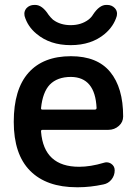

<svg xmlns="http://www.w3.org/2000/svg" viewBox="-20 -789 568 797"><path d="M156.2 -250Q149.4 -250 150.4 -242.2Q162.1 -96.7 308.6 -96.7Q355.5 -96.7 411.1 -113.3Q417 -115.2 421.9 -115.2Q432.6 -115.2 441.4 -109.4Q456.1 -99.6 456.1 -82Q456.1 -60.5 442.9 -43.9Q429.7 -27.3 409.2 -23.4Q354.5 -11.7 304.7 -11.7Q301.8 -11.7 298.8 -11.7Q172.9 -11.7 105 -80.1Q37.1 -148.4 37.1 -283.2Q37.1 -418 98.1 -486.8Q159.2 -555.7 274.4 -555.7Q383.8 -555.7 437.5 -490.2Q491.2 -424.8 491.2 -305.7Q491.2 -282.2 473.6 -266.6Q455.1 -250 429.7 -250ZM150.4 -340.8Q149.4 -334 156.2 -334H373Q380.9 -334 380.9 -340.8Q375 -468.8 274.4 -469.7Q217.8 -469.7 186.5 -437.5Q157.2 -406.2 150.4 -340.8ZM82 -722.7Q81.1 -727.5 81.1 -732.4Q81.1 -744.1 89.8 -754.9Q102.5 -768.6 123 -768.6H126Q155.3 -768.6 181.6 -727.5Q189.5 -716.8 200.2 -707Q230.5 -684.6 273.4 -684.6Q316.4 -684.6 346.7 -707Q359.4 -716.8 366.2 -728.5Q392.6 -768.6 420.9 -768.6H424.8Q444.3 -768.6 457 -754.9Q465.8 -745.1 465.8 -732.4Q465.8 -728.5 464.8 -722.7Q452.1 -679.7 415 -648.4Q359.4 -601.6 273.4 -601.6Q187.5 -601.6 131.8 -648.4Q94.7 -678.7 82 -722.7Z"/></svg>

Font: Gen Jyuu Gothic P Medium
Style: Regular
Weight: 500
Designer: [Source Han Sans]
Ryoko NISHIZUKA  (kana & ideographs); Paul D. Hunt (Latin, Greek & Cyrillic); Wenlong ZHANG  (bopomofo
Version: Version 1.002.20150607